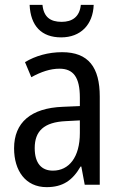

<svg xmlns="http://www.w3.org/2000/svg" viewBox="-20 -761 500 791"><path d="M366 -741H313C308 -691 277 -671 234 -671C187 -671 160 -691 155 -741H102C106 -654 151 -607 232 -607C312 -607 363 -659 366 -741ZM236 -546C179 -546 126 -531 83 -505L109 -443C149 -465 187 -478 225 -478C282 -478 309 -443 309 -359V-324L239 -321C107 -316 38 -256 38 -150C38 -58 85 10 172 10C239 10 279 -18 312 -75H315L329 0H391V-363C391 -483 345 -546 236 -546ZM252 -262 309 -265V-213C309 -113 264 -58 198 -58C152 -58 123 -87 123 -151C123 -220 160 -258 252 -262Z"/></svg>

Font: Noto Sans Ethiopic Condensed
Style: Regular
Weight: 400
Width: 3
Designer: Monotype Design Team
Foundry: Monotype Imaging Inc.
Version: Version 2.102